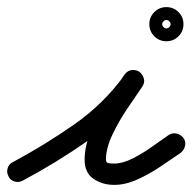

<svg xmlns="http://www.w3.org/2000/svg" viewBox="-50 -482 541 540"><path d="M-26 14Q-32 3 -28.5 -9Q-25 -21 -14 -26Q74 -73 158 -131.5Q242 -190 301 -272Q309 -284 321 -285Q333 -286 342 -280Q351 -273 354.5 -261.5Q358 -250 350 -238Q332 -212 308 -176.5Q284 -141 266 -103Q248 -65 248 -33Q248 -24 256 -23Q264 -22 271 -22Q295 -22 323.5 -36.5Q352 -51 378.5 -70Q405 -89 424 -102Q434 -109 446 -106.5Q458 -104 466 -94Q473 -84 470.5 -72Q468 -60 458 -52Q433 -35 402 -14Q371 7 337 22.5Q303 38 271 38Q238 38 213 21Q188 4 188 -33Q188 -73 207 -116Q226 -159 252 -199.5Q278 -240 300 -272Q309 -284 321 -285Q333 -286 342 -279Q351 -273 354.5 -261.5Q358 -250 349 -238Q287 -149 197.5 -86.5Q108 -24 14 26Q3 32 -9 28.5Q-21 25 -26 14ZM410 -422Q407 -420 406.5 -416.5Q406 -413 406 -414Q406 -415 406.5 -411.5Q407 -408 410 -406Q412 -403 415.5 -402.5Q419 -402 418 -402Q417 -402 420.5 -402.5Q424 -403 426 -406Q429 -408 429.5 -411.5Q430 -415 430 -414Q430 -413 429.5 -416.5Q429 -420 426 -422Q424 -425 420.5 -425.5Q417 -426 418 -426Q419 -426 415.5 -425.5Q412 -425 410 -422ZM370 -414Q370 -434 384 -448Q398 -462 418 -462Q438 -462 452 -448Q466 -434 466 -414Q466 -394 452 -380Q438 -366 418 -366Q398 -366 384 -380Q370 -394 370 -414Z"/></svg>

Font: FRB American Cursive Guidelines
Style: Bold Italic
Weight: 700
Italic angle: -25°
Version: Version 2.0;Modular Font Editor K font №1